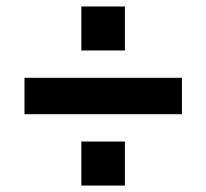

<svg xmlns="http://www.w3.org/2000/svg" viewBox="-20 -639 634 590"><path d="M363.8 -483.9H230V-619.1H363.8ZM539.1 -288.1H55.2V-399.9H539.1ZM363.8 -68.8H230V-204.1H363.8Z"/></svg>

Font: Sora SemiBold
Style: Regular
Weight: 600
Designer: Jonathan Barnbrook, Julián Moncada
Foundry: Barnbrook Fonts
Version: Version 2.000